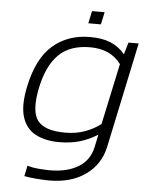

<svg xmlns="http://www.w3.org/2000/svg" viewBox="-54 -645 658 865"><g transform="rotate(5 274.5 -212.5)"><path d="M315 -545 327 -601H384L372 -545ZM200 176Q175 176 140.5 173Q106 170 88 166L98 118Q119 125 150 127.5Q181 130 200 130Q277 130 328 99.5Q379 69 392 8L404 -49Q364 -24 323 -12Q282 0 231 0Q168 0 124 -23Q80 -46 63.5 -98Q47 -150 65 -236Q92 -366 160.5 -425Q229 -484 329 -484Q384 -484 421.5 -468.5Q459 -453 487 -420L503 -474H549L448 3Q431 82 366 129Q301 176 200 176ZM254 -45Q302 -45 341.5 -59Q381 -73 414 -98L473 -374Q426 -438 333 -438Q242 -438 191 -387.5Q140 -337 119 -236Q97 -130 128.5 -87.5Q160 -45 254 -45Z"/></g></svg>

Font: Kanit ExtraLight
Style: Italic
Weight: 275
Italic angle: -12°
Designer: Katatrad Team
Foundry: CadsonDemak
Version: Version 2.000; ttfautohint (v1.8.3)